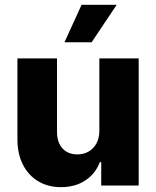

<svg xmlns="http://www.w3.org/2000/svg" viewBox="-20 -774 652 801"><path d="M394.5 -530.3H558.6V0H402.3V-97.7H396.5Q378.4 -49.3 335.9 -21.2Q293.5 6.8 234.4 6.8Q180.7 6.8 139.4 -17.8Q98.1 -42.5 75.4 -87.6Q52.7 -132.8 52.7 -192.4V-530.3H217.8V-223.6Q217.8 -180.2 240.5 -155Q263.2 -129.9 302.7 -129.9Q328.6 -129.9 349.4 -141.6Q370.1 -153.3 382.3 -175.5Q394.5 -197.8 394.5 -228.5ZM320.3 -753.9H466.8L362.3 -597.7H249Z"/></svg>

Font: Pretendard JP ExtraBold
Style: Regular
Weight: 800
Designer: Base glyphs from Inter by Rasmus Andersson; Hangeul glyphs from Noto Sans CJK(Source Han Sans) by Jang Soo-young and Kan
Foundry: Kil Hyung-jin
Version: Version 1.309